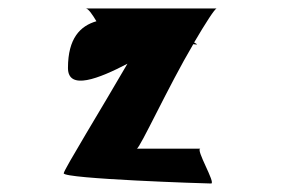

<svg xmlns="http://www.w3.org/2000/svg" viewBox="-20 -758 707 452"><path d="M130 -350C130 -337 464 -326 477 -326C489 -326 439 -408 452 -408H302C309 -408 377 -556 435 -654C444 -653 448 -652 437 -658C464 -704 486 -738 490 -738H182C188 -738 198 -723 207 -708C169 -697 140 -668 140 -598C140 -544 213 -573 280 -608C221 -506 130 -358 130 -350Z"/></svg>

Font: Ampere
Style: Cnd
Weight: 400
Version: Version 1